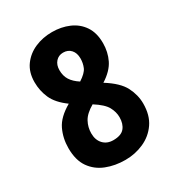

<svg xmlns="http://www.w3.org/2000/svg" viewBox="-175 -834 880 954"><g transform="rotate(-30 265.0 -356.5)"><path d="M266 10Q207 10 157.5 -9.5Q108 -29 78.5 -71Q49 -113 49 -182Q49 -239 72 -287Q95 -335 161 -373Q106 -413 86.5 -457Q67 -501 67 -550Q67 -607 95 -645.5Q123 -684 168 -703.5Q213 -723 266 -723Q319 -723 363 -704Q407 -685 433 -646.5Q459 -608 459 -549Q459 -498 438 -455Q417 -412 362 -377Q434 -332 458 -285Q482 -238 482 -189Q482 -122 451.5 -78Q421 -34 371.5 -12Q322 10 266 10ZM265 -440Q304 -465 314 -488.5Q324 -512 324 -539Q324 -570 307.5 -588.5Q291 -607 263 -607Q237 -607 220.5 -588.5Q204 -570 204 -540Q204 -507 219 -483.5Q234 -460 265 -440ZM263 -105Q308 -105 327 -128Q346 -151 346 -189Q346 -219 330 -248.5Q314 -278 262 -311Q217 -285 200.5 -254.5Q184 -224 184 -189Q184 -151 205.5 -128Q227 -105 263 -105Z"/></g></svg>

Font: Noto Sans Mono Condensed
Style: Bold
Weight: 700
Width: 3
Designer: Monotype Design Team
Foundry: Monotype Imaging Inc.
Version: Version 2.014